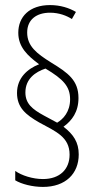

<svg xmlns="http://www.w3.org/2000/svg" viewBox="-20 -780 378 756"><path d="M47 -414C47 -356 82 -328 134 -298C200 -262 254 -241 254 -171C254 -114 216 -75 149 -75C109 -75 65 -89 40 -107V-70C65 -55 108 -44 149 -44C238 -44 290 -96 290 -172C290 -220 269 -251 230 -281C263 -305 289 -339 289 -394C289 -464 248 -493 181 -534C125 -569 87 -598 87 -652C87 -703 124 -730 177 -730C213 -730 243 -718 263 -705L279 -733C252 -749 217 -760 177 -760C96 -760 52 -714 52 -651C52 -595 88 -561 134 -527C88 -509 47 -473 47 -414ZM80 -416C80 -470 120 -497 159 -510C230 -468 256 -439 256 -389C256 -340 229 -311 205 -297L153 -325C107 -350 80 -372 80 -416Z"/></svg>

Font: Noto Sans Kannada ExtraCondensed ExtraLight
Style: Regular
Weight: 200
Width: 2
Designer: Jelle Bosma - Monotype Design Team
Foundry: Monotype Imaging Inc.
Version: Version 2.005